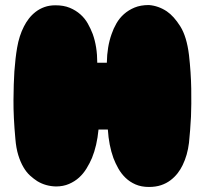

<svg xmlns="http://www.w3.org/2000/svg" viewBox="-20 -738 806 762"><path d="M404 -489Q405 -553 423 -603Q430 -624 442 -645Q454 -666 472 -682Q490 -698 514 -708Q538 -718 571 -718Q609 -715 642 -693Q670 -674 695.5 -633.5Q721 -593 730 -520Q738 -449 739 -386Q740 -323 738 -275Q735 -219 730 -171Q724 -122 705 -83Q697 -66 685 -50.5Q673 -35 656.5 -22.5Q640 -10 619 -3Q598 4 571 4Q541 4 518 -6Q495 -16 478 -32.5Q461 -49 449.5 -69.5Q438 -90 430 -111Q412 -161 408 -224H371Q365 -160 345 -111Q336 -90 323.5 -69.5Q311 -49 294 -33.5Q277 -18 254 -8Q231 2 202 2Q161 1 128 -19Q114 -28 99.5 -41Q85 -54 73 -74.5Q61 -95 52.5 -122.5Q44 -150 41 -187Q33 -274 33.5 -340.5Q34 -407 37 -454Q41 -509 48 -549Q56 -596 75 -633Q83 -649 94.5 -664Q106 -679 121.5 -691Q137 -703 156.5 -710Q176 -717 200 -717Q233 -717 257 -707Q281 -697 299 -681Q317 -665 328.5 -644.5Q340 -624 348 -603Q366 -553 366 -489Z"/></svg>

Font: Sniglet
Style: ExtraBold
Weight: 800
Version: Version 2.000; ttfautohint (v0.95) -l 8 -r 50 -G 200 -x 14 -